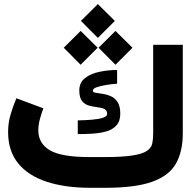

<svg xmlns="http://www.w3.org/2000/svg" viewBox="-20 -895 934 915"><path d="M477.5 -146.5Q564 -146.5 611.6 -154.1Q659.2 -161.6 680.2 -176Q701.2 -190.4 705.6 -211.2Q710 -231.9 710 -258.8V-681.6H851.1V-259.8Q851.1 -172.9 818.4 -115.2Q785.6 -57.6 705.3 -28.8Q625 0 481 0H410.2Q291.5 0 203.4 -28.6Q115.2 -57.1 66.9 -116.2Q18.6 -175.3 18.6 -265.6Q18.6 -310.1 30.8 -350.6Q43 -391.1 58.1 -426.8L186.5 -378.9Q178.2 -356.9 170.4 -328.4Q162.6 -299.8 162.6 -272.9Q163.1 -211.4 217.5 -179Q272 -146.5 405.3 -146.5ZM350.6 -321.3Q385.7 -321.8 417.7 -324.5Q449.7 -327.1 470.2 -333.7Q490.7 -340.3 490.7 -351.6Q490.7 -369.6 477.3 -375.7Q463.9 -381.8 444.1 -384Q424.3 -386.2 404.5 -391.6Q384.8 -397 371.3 -413.1Q357.9 -429.2 357.9 -463.4Q357.9 -502 385.5 -523.2Q413.1 -544.4 454.8 -553Q496.6 -561.5 538.1 -561.5V-496.1Q513.2 -494.6 486.3 -490.2Q459.5 -485.8 440.9 -479.2Q422.4 -472.7 422.4 -462.9Q422.4 -455.1 435.5 -452.9Q448.7 -450.7 468.3 -448Q487.8 -445.3 507.3 -437Q526.9 -428.7 540 -409.2Q553.2 -389.6 553.2 -353.5Q553.2 -317.4 534.9 -297.4Q516.6 -277.3 486.8 -268.8Q457 -260.3 421.4 -258.1Q385.7 -255.9 350.6 -255.9ZM365.7 -795.4 446.3 -875.5 527.3 -795.4 446.3 -714.4ZM449.7 -667.5 530.3 -747.6 611.3 -667.5 530.3 -586.4ZM283.7 -667.5 364.3 -747.6 445.3 -667.5 364.3 -586.4Z"/></svg>

Font: Vazir Black WOL
Style: Black-WOL
Weight: 900
Designer: Saber Rastikerdar
Foundry: Saber Rastikerdar
Version: Version 30.0.0